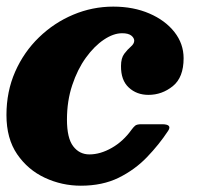

<svg xmlns="http://www.w3.org/2000/svg" viewBox="-28 -558 622 595"><path d="M541 -377.5Q541 -318 507.5 -291Q474 -264 432 -264Q395.5 -264 371 -286.8Q346.5 -309.5 347 -353.5Q347 -378 357.2 -391.5Q367.5 -405 377.5 -413.5Q387.5 -422 388 -431.5Q388 -440.5 378.8 -447.8Q369.5 -455 350.5 -455Q323.5 -455 293.8 -435Q264 -415 238 -379Q212 -343 195.8 -294Q179.5 -245 179.5 -187.5Q179.5 -130 198.8 -104.8Q218 -79.5 249 -79.5Q283 -79.5 318.5 -99.8Q354 -120 380 -156.5Q385.5 -164 390.8 -168.5Q396 -173 410 -173H474Q506.5 -173 493 -152.5Q465 -110 427.5 -71Q390 -32 339.8 -7.2Q289.5 17.5 222.5 17.5Q164 17.5 111.2 -7Q58.5 -31.5 25.2 -80Q-8 -128.5 -8 -201.5Q-8 -274.5 19 -335.8Q46 -397 92.8 -442.2Q139.5 -487.5 199 -512.5Q258.5 -537.5 323 -537.5Q385.5 -537.5 434.8 -516.2Q484 -495 512.5 -458.8Q541 -422.5 541 -377.5Z"/></svg>

Font: Besley* Heavy
Style: Italic
Weight: 800
Italic angle: -13°
Designer: Owen Earl
Foundry: indestructible type*
Version: Version 3.000; ttfautohint (v1.8.3)